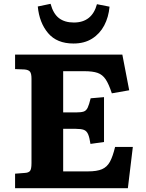

<svg xmlns="http://www.w3.org/2000/svg" viewBox="-20 -986 763 1006"><path d="M59 0V-76L111 -80Q129 -81 137 -90Q145 -99 145 -131V-574Q145 -600 137.5 -610Q130 -620 109 -622L59 -624V-700H621L657 -513L566 -497Q550 -546 533.5 -570.5Q517 -595 491.5 -604Q466 -613 421 -613H311V-397H379Q405 -397 418.5 -401.5Q432 -406 439.5 -422Q447 -438 455 -471L525 -477V-242L454 -232Q449 -266 441.5 -283Q434 -300 419.5 -305.5Q405 -311 377 -311H311V-88H441Q488 -88 514.5 -99.5Q541 -111 556 -138.5Q571 -166 583 -216H676L650 0ZM365 -758Q278 -758 232 -812.5Q186 -867 178 -952L245 -966Q259 -914 289 -891Q319 -868 367 -868Q462 -868 488 -964L554 -951Q549 -896 526 -852.5Q503 -809 462.5 -783.5Q422 -758 365 -758Z"/></svg>

Font: Literata 7pt
Style: Bold
Weight: 700
Designer: Latin by Veronika Burian and Jose Scaglione. Greek by Irene Vlachou. Cyrillic by Vera Evstafieva.
Foundry: TypeTogether
Version: Version 3.002